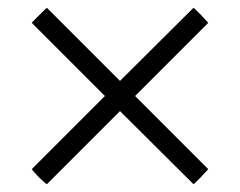

<svg xmlns="http://www.w3.org/2000/svg" viewBox="-20 -487 621 496"><path d="M480 -11 290 -200 101 -11Q80 -27 62 -50L251 -239L62 -428Q69 -436 81.5 -448Q94 -460 101 -467L290 -278L480 -467Q489 -459 500 -447.5Q511 -436 518 -428L329 -239L518 -50Q511 -42 499.5 -30Q488 -18 480 -11Z"/></svg>

Font: Tiro Telugu
Style: Italic
Weight: 400
Italic angle: -11°
Designer: Telugu: John Hudson & Fiona Ross, assisted by Kaja Sojewska. Latin: John Hudson with Paul Hanslow, assisted by Kaja Soje
Foundry: Tiro Typeworks Ltd.
Version: Version 1.52